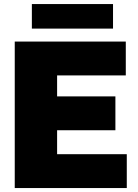

<svg xmlns="http://www.w3.org/2000/svg" viewBox="-20 -950 696 970"><path d="M54.5 0V-740H615.5V-569H268.5V-463H563V-292H268.5V-171H620.5V0ZM141 -805.5V-929.5H551V-805.5Z"/></svg>

Font: Encode Sans Black
Style: Regular
Weight: 900
Designer: Multiple Designers
Foundry: Impallari Type
Version: Version 3.002; ttfautohint (v1.8.3) -l 8 -r 50 -G 200 -x 14 